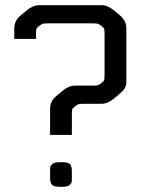

<svg xmlns="http://www.w3.org/2000/svg" viewBox="-20 -720 572 740"><path d="M257 -200H173V-300Q173 -330 197 -350L221 -370Q245 -390 269 -390H334Q352 -390 357 -391.5Q362 -393 371 -400Q380 -407 381.5 -411.5Q383 -416 383 -431V-589Q383 -604 381.5 -608.5Q380 -613 371 -620Q362 -627 357 -628.5Q352 -630 334 -630H168Q150 -630 145 -628.5Q140 -627 131 -620Q122 -613 120.5 -608.5Q119 -604 119 -589V-570H35V-610Q35 -640 59 -660L83 -680Q107 -700 131 -700H371Q395 -700 419 -680L443 -660Q467 -640 467 -610V-403Q467 -380 445 -362L419 -340Q395 -320 371 -320H306Q288 -320 283 -318.5Q278 -317 269 -310Q260 -303 258.5 -298.5Q257 -294 257 -279ZM257 -36V-59Q257 -80 249 -88Q241 -95 217 -95H213Q189 -95 182 -88Q175 -82 174 -78Q173 -74 173 -59V-36Q173 -15 181 -7Q189 0 213 0H218Q241 0 248 -7Q255 -13 256 -17Q257 -21 257 -36Z"/></svg>

Font: Electrolize
Style: Regular
Weight: 400
Designer: Valery Zaveryaev
Foundry: Cyreal (www.cyreal.org)
Version: Version 1.002